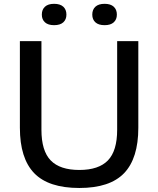

<svg xmlns="http://www.w3.org/2000/svg" viewBox="-20 -950 808 980"><path d="M385 9.5Q227.5 9.5 154.5 -66.2Q81.5 -142 81.5 -298V-740H191.5V-287.5Q191.5 -180 238.8 -131.2Q286 -82.5 385 -82.5Q483.5 -82.5 530.8 -131.2Q578 -180 578 -287.5V-740H686V-298Q686 -142 613.5 -66.2Q541 9.5 385 9.5ZM514 -821.5Q483 -821.5 467 -836Q451 -850.5 451 -875.5Q451 -901 467 -915.8Q483 -930.5 514 -930.5Q544.5 -930.5 560.5 -915.8Q576.5 -901 576.5 -875.5Q576.5 -850.5 560.5 -836Q544.5 -821.5 514 -821.5ZM256 -821.5Q225.5 -821.5 209.5 -836Q193.5 -850.5 193.5 -875.5Q193.5 -901 209.5 -915.8Q225.5 -930.5 256 -930.5Q287 -930.5 303 -915.8Q319 -901 319 -875.5Q319 -850.5 303 -836Q287 -821.5 256 -821.5Z"/></svg>

Font: Encode Sans SemiExpanded SemiExpanded Medium
Style: Regular
Weight: 500
Width: 6
Designer: Multiple Designers
Foundry: Impallari Type
Version: Version 3.000; ttfautohint (v1.8.3) -l 8 -r 50 -G 200 -x 14 